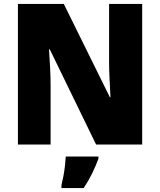

<svg xmlns="http://www.w3.org/2000/svg" viewBox="-20 -734 812 975"><path d="M702 0H468L233 -483H229Q232 -439 234.5 -388.5Q237 -338 237 -302V0H71V-714H304L538 -240H541Q539 -281 536.5 -329.5Q534 -378 534 -413V-714H702ZM480 72Q465 112 447.5 147.5Q430 183 405 221H292V207Q297 187 302 160.5Q307 134 310 107Q313 80 314 61H480Z"/></svg>

Font: Noto Sans Bengali SemiCondensed Black
Style: Regular
Weight: 900
Width: 4
Designer: Joana Ranito - Universal Thirst; Jelle Bosma - Monotype Design Team
Foundry: Universal Thirst ehf.
Version: Version 3.000; ttfautohint (v1.8.4.7-5d5b)